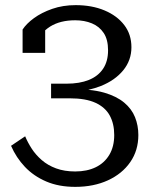

<svg xmlns="http://www.w3.org/2000/svg" viewBox="-20 -638 600 748"><path d="M324 -288Q350 -294 373 -303Q428 -325 460 -364Q492 -403 492 -454Q492 -504 464 -540.5Q436 -577 387 -597.5Q338 -618 275 -618Q225 -618 183.5 -603.5Q142 -589 112.5 -567.5Q83 -546 68 -523V-432H156V-520Q165 -528 176 -535Q215 -559 273 -559Q309 -559 338 -547Q367 -535 384 -509.5Q401 -484 401 -442Q401 -399 381.5 -370Q362 -341 326 -326.5Q290 -312 239 -312H179V-255H251Q314 -255 352 -237.5Q390 -220 407.5 -188Q425 -156 425 -112Q425 -67 406 -35Q387 -3 353 13.5Q319 30 273 30Q231 30 198.5 18Q166 6 142.5 -14.5Q119 -35 103.5 -59Q88 -83 78 -107L23 -70Q43 -24 77 12Q111 48 160 69Q209 90 273 90Q345 90 400.5 64.5Q456 39 487.5 -6.5Q519 -52 519 -112Q519 -149 506 -181.5Q493 -214 463.5 -238.5Q434 -263 386 -277Q358 -285 324 -288Z"/></svg>

Font: Roboto Serif 20pt
Style: Regular
Weight: 400
Designer: Greg Gazdowicz
Foundry: Commercial Type
Version: Version 1.008